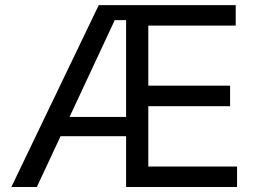

<svg xmlns="http://www.w3.org/2000/svg" viewBox="-20 -748 1034 768"><path d="M25.4 0 375 -727.5H922.9V-645.5H573.2V-405.3H900.4V-323.2H573.2V-82H928.2V0H484.4V-667.5H439L127.4 0ZM192.9 -203.1V-280.3H527.8V-203.1Z"/></svg>

Font: Inter Variable LoSnoCo
Style: Regular
Weight: 400
Designer: Rasmus Andersson
Foundry: rsms
Version: Version 4.000;git-a52131595; featfreeze: case,dlig,ss01,ss02